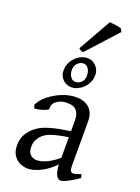

<svg xmlns="http://www.w3.org/2000/svg" viewBox="-175 -1017 810 1108"><g transform="rotate(20 229.5 -463.5)"><path d="M143.1 14.6Q119.6 14.6 95.7 4.2Q71.8 -6.3 55.4 -29.8Q39.1 -53.2 39.1 -90.8Q39.1 -128.4 52 -153.1Q64.9 -177.7 83 -195.8Q98.6 -211.4 121.3 -225.1Q144 -238.8 186.5 -251Q229 -263.2 304.2 -273.9V-342.8Q304.2 -376 287.1 -398.7Q270 -421.4 222.2 -419.9Q190.9 -419.4 165.3 -401.1Q139.6 -382.8 142.6 -353.5Q143.6 -347.7 126 -340.3Q108.4 -333 88.1 -328.4Q67.9 -323.7 59.6 -325.7L52.7 -344.7Q67.9 -377.4 102.5 -405.5Q137.2 -433.6 180.9 -451.2Q224.6 -468.8 265.6 -468.8Q319.3 -468.8 348.4 -440.7Q377.4 -412.6 377.4 -362.3V-86.9Q377.4 -48.8 397 -48.8Q403.8 -48.8 414.6 -51.5Q425.3 -54.2 444.8 -62L452.1 -40Q410.6 -11.7 383.5 1.5Q356.4 14.6 342.8 14.6Q326.7 14.6 315.9 -8.1Q305.2 -30.8 304.2 -69.8Q260.3 -25.4 217.3 -5.4Q174.3 14.6 143.1 14.6ZM171.9 -48.8Q200.7 -48.8 233.9 -64Q267.1 -79.1 304.2 -110.8V-237.3Q249.5 -228.5 219.5 -220Q189.5 -211.4 173.8 -202.1Q158.2 -192.9 147.5 -181.6Q135.3 -168.5 127.2 -151.6Q119.1 -134.8 119.1 -111.8Q119.1 -85.9 128.7 -72.3Q138.2 -58.6 150.9 -53.7Q163.6 -48.8 171.9 -48.8ZM219.2 -512.7Q186.5 -512.7 165 -534.9Q143.6 -557.1 143.6 -587.9Q143.6 -621.6 159.7 -647.5Q175.8 -673.3 200.2 -688.2Q224.6 -703.1 249.5 -703.1Q281.2 -703.1 303.2 -680.4Q325.2 -657.7 325.2 -627Q325.2 -594.2 309.1 -568.4Q293 -542.5 268.3 -527.6Q243.7 -512.7 219.2 -512.7ZM229.5 -549.8Q249 -549.8 265.1 -564.5Q281.2 -579.1 281.2 -606.9Q281.2 -630.4 270 -648.2Q258.8 -666 239.3 -666Q219.2 -666 203.4 -650.1Q187.5 -634.3 187.5 -607.9Q187.5 -585.4 198.7 -567.6Q210 -549.8 229.5 -549.8ZM213.4 -726.1Q204.6 -727.5 197.8 -731.4Q190.9 -735.4 185.5 -739.7L299.8 -941.9Q311 -941.4 335.4 -937.7Q359.9 -934.1 370.6 -930.7L381.8 -911.6Z"/></g></svg>

Font: David Libre
Style: Regular
Weight: 400
Designer: Ismar David, J. Victor Gaultney, Annie Olsen and Meir Sadan
Foundry: Monotype Imaging Inc. & SIL International
Version: Version 1.100; ttfautohint (v1.8.4.7-5d5b)